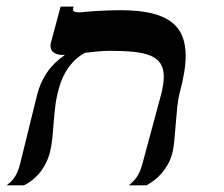

<svg xmlns="http://www.w3.org/2000/svg" viewBox="-55 -555 672 575"><path d="M460.9 -96.2Q456.1 -77.1 447.3 -62Q438.5 -46.9 428 -34.9Q417.5 -22.9 406 -14.4Q394.5 -5.9 383.8 0H330.6Q341.8 -8.3 352.8 -22.2Q363.8 -36.1 371.6 -64.9L426.8 -269.5Q435.5 -302.2 435.5 -325.2Q435.5 -349.1 425.8 -364.5Q416 -379.9 396 -388.2Q376 -396.5 345.7 -399.7Q315.4 -402.8 274.4 -402.8Q259.3 -402.8 239.7 -401.1Q220.2 -399.4 200.2 -397Q172.4 -382.8 151.9 -355.2Q131.3 -327.6 121.1 -289.6Q113.3 -260.7 110.4 -235.6Q107.4 -210.4 105.7 -187Q104 -163.6 101.8 -141.4Q99.6 -119.1 93.8 -96.2Q88.4 -77.1 79.8 -61.5Q71.3 -45.9 60.8 -33.9Q50.3 -22 38.8 -13.4Q27.3 -4.9 16.6 0H-35.2Q-29.8 -3.9 -23.9 -9.3Q-18.1 -14.6 -12.7 -22.2Q-7.3 -29.8 -2.7 -40.3Q2 -50.8 5.4 -64.9L55.7 -269.5Q64.5 -305.7 84.5 -335.9Q104.5 -366.2 139.6 -390.6H130.4Q116.2 -390.6 106.2 -397.5Q96.2 -404.3 96.2 -417.5Q96.2 -422.4 97.7 -427.7L126.5 -535.2H165.5L164.1 -529.8Q163.6 -528.8 163.6 -526.9Q163.6 -522.9 167.2 -520.5Q170.9 -518.1 181.2 -518.1Q184.1 -518.1 187.5 -518.3Q190.9 -518.6 194.8 -519Q221.2 -521.5 250.7 -522.9Q280.3 -524.4 306.6 -524.4Q359.4 -524.4 396.5 -515.9Q433.6 -507.3 456.8 -490.2Q480 -473.1 490.5 -447.8Q501 -422.4 501 -388.2Q501 -364.7 496.6 -337.9Q492.2 -311 483.9 -279.8Q478.5 -260.3 475.8 -234.1Q473.1 -208 471.2 -182.1Q469.2 -156.2 467 -133.1Q464.8 -109.9 460.9 -96.2Z"/></svg>

Font: Arian AMU Serif
Style: Bold Italic
Weight: 700
Italic angle: -15°
Designer: Ruben Hakobyan (Tarumian)
Foundry: Ruben Hakobyan (Tarumian)
Version: Version 1.002